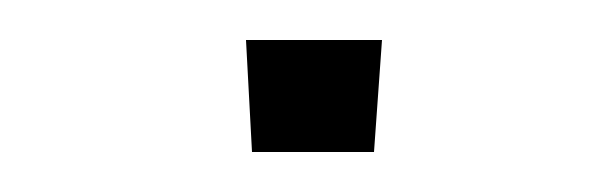

<svg xmlns="http://www.w3.org/2000/svg" viewBox="-20 -76 295 96"><path d="M106 0 103 -56H171L167 0Z"/></svg>

Font: UN Bangla Thin
Style: Regular
Weight: 100
Designer: Desinged by Rajon, Unicode developed by Rashed (IMGN)
Version: Version 2.000;March 19, 2023;FontCreator 14.0.0.2901 64-bit